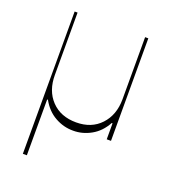

<svg xmlns="http://www.w3.org/2000/svg" viewBox="-138 -647 853 960"><g transform="rotate(20 289.0 -166.5)"><path d="M93.8 211.6V-545.5H109.4V-214.5Q109 -130 158 -78.5Q207 -27 289.8 -27Q371.1 -27 419.7 -79Q468.4 -131 468.8 -214.5V-545.5H485.8V0H463.1V-85.2H458.8Q430.8 -33.7 385.1 -8.2Q339.5 17.4 289.8 17Q239 17.4 193.4 -8.2Q147.7 -33.7 119.3 -85.2H115.1V211.6Z"/></g></svg>

Font: Inter UI Thin
Style: Regular
Weight: 100
Designer: Rasmus Andersson
Foundry: rsms
Version: 3.2;8d6f07862